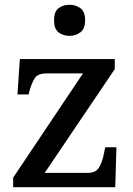

<svg xmlns="http://www.w3.org/2000/svg" viewBox="-20 -783 556 803"><path d="M35 0V-40L327 -476H174Q139 -476 126 -457Q113 -438 102 -398L100 -388H53L63 -536H460V-494L167 -60H348Q381 -60 394.5 -83Q408 -106 415 -142L420 -167H467L462 0ZM271 -633Q243 -633 224.5 -648Q206 -663 206 -698Q206 -734 224.5 -748.5Q243 -763 271 -763Q297 -763 316.5 -748.5Q336 -734 336 -698Q336 -663 316.5 -648Q297 -633 271 -633Z"/></svg>

Font: Noto Serif Tamil Medium
Style: Regular
Weight: 500
Designer: Indian Type Foundry, Tom Grace, and the Monotype Design Team
Foundry: Monotype Imaging Inc.
Version: Version 2.004; ttfautohint (v1.8.4.7-5d5b)